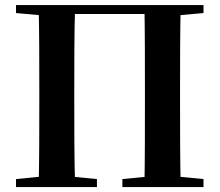

<svg xmlns="http://www.w3.org/2000/svg" viewBox="-20 -761 893 781"><path d="M137.2 0H285.6C282.1 -115.1 282.1 -229.5 282.1 -346.9V-393.6C282.1 -510.8 282.1 -627.1 285.6 -740.5H137.2C139.9 -625.4 139.9 -510 139.9 -393.6V-346.1C139.9 -229 139.9 -112.9 137.2 0ZM567.5 0H715.1C712.4 -115.1 712.4 -231.2 712.4 -346.1V-393.6C712.4 -510.8 712.4 -627.1 715.1 -740.5H567.5C569.5 -625.4 569.5 -510 569.5 -393.6V-346.9C569.5 -228.5 569.5 -112.9 567.5 0ZM45.1 0H374.3V-32.6L221.3 -47.3H193.8L45.1 -32.6ZM477.8 0H807.8V-32.6L655.6 -47.3H629.5L477.8 -32.6ZM45.1 -707.9 198.2 -694.2H211.1V-740.5H45.1ZM641.5 -694.2H654.8L807.8 -707.9V-740.5H641.5ZM211.1 -704.1H641.5V-740.5H211.1Z"/></svg>

Font: Source Han Serif TW VF
Style: Regular
Weight: 250
Designer: Ryoko NISHIZUKA 西塚涼子 (kana & ideographs); Frank Grießhammer (Latin, Greek & Cyrillic); Wenlong ZHANG 张文龙 (bopomofo); San
Foundry: Adobe
Version: Version 2.002;hotconv 1.1.0;makeotfexe 2.6.0